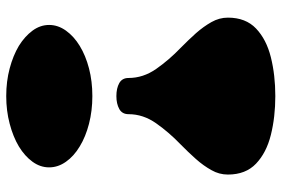

<svg xmlns="http://www.w3.org/2000/svg" viewBox="-160 -700 882 601"><g transform="rotate(90 280.5 -399.0)"><path d="M280.3 -322.8Q255.9 -322.8 239.7 -331.8Q223.6 -340.8 223.6 -360.8Q223.6 -406.7 195.3 -447.3Q167 -487.8 129.4 -523.9Q117.2 -536.1 105.7 -547.9Q94.2 -559.6 83.5 -571.8Q62.5 -595.7 48.6 -620.4Q34.7 -645 34.7 -671.9Q34.7 -727.5 68.8 -760Q103 -792.5 158.9 -806.4Q214.8 -820.3 280.3 -820.3Q345.7 -820.3 401.6 -806.4Q457.5 -792.5 491.7 -760Q525.9 -727.5 525.9 -671.9Q525.9 -644.5 512.2 -620.6Q498.5 -595.7 477.3 -571.8Q456.1 -547.9 431.6 -523.9Q394 -487.8 365.5 -447.3Q336.9 -406.7 336.9 -360.8Q336.9 -340.8 320.6 -331.8Q304.2 -322.8 280.3 -322.8ZM280.3 22Q233.9 22 193.6 11.2Q153.3 0.5 123 -17.6Q93.3 -36.1 75.4 -60.3Q57.6 -84.5 57.6 -112.3Q57.6 -140.1 75.4 -165Q93.3 -189.9 123 -208Q153.3 -226.6 193.6 -237.1Q233.9 -247.6 280.3 -247.6Q326.2 -247.6 366.9 -237.1Q407.7 -226.6 438 -208Q468.3 -189.9 485.8 -165Q503.4 -140.1 503.4 -112.3Q503.4 -84.5 485.8 -60.3Q468.3 -36.1 438 -17.6Q407.7 0.5 366.9 11.2Q326.2 22 280.3 22Z"/></g></svg>

Font: Asset
Style: Regular
Weight: 400
Version: Version 1.003; ttfautohint (v1.8.4.7-5d5b)